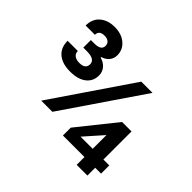

<svg xmlns="http://www.w3.org/2000/svg" viewBox="-180 -960 1200 1200"><g transform="rotate(45 419.5 -360.0)"><path d="M638.7 -39.6H448.2V-108.9L649.9 -360.8H733.4V-112.3H785.2V-39.6H733.4V29.3H638.7ZM638.7 -112.3V-233.9L531.2 -112.3ZM197.3 -748.5Q258.8 -748.5 296.6 -716.3Q334.5 -684.1 334.5 -635.3Q334.5 -605.5 317.1 -584.7Q299.8 -564 271 -555.7V-550.3Q303.7 -542 323.2 -518.8Q342.8 -495.6 342.8 -464.4Q342.8 -413.1 304.2 -383.3Q265.6 -353.5 197.3 -353.5Q127.9 -353.5 89.1 -386Q50.3 -418.5 50.3 -479H140.6Q140.6 -456.5 156.5 -444.6Q172.4 -432.6 199.7 -432.6Q253.9 -432.6 253.9 -474.6Q253.9 -518.1 181.6 -518.1H149.9V-585H181.6Q240.7 -585 240.7 -624Q240.7 -643.6 227.5 -654.3Q214.4 -665 191.4 -665Q144.5 -665 144.5 -626H62.5Q62.5 -684.1 100.1 -716.3Q137.7 -748.5 197.3 -748.5ZM296.9 -97.7H198.2L556.6 -624H655.8Z"/></g></svg>

Font: Estedad-FD ExtraBold
Style: Regular
Weight: 800
Designer: Amin Abedi
Version: Version 7.3